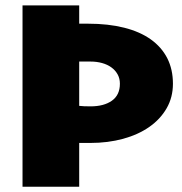

<svg xmlns="http://www.w3.org/2000/svg" viewBox="-20 -708 691 728"><path d="M65.4 -687.5H280.3V-618.2H313.5Q390.6 -618.2 450.7 -603Q510.7 -587.9 551.8 -558.6Q592.8 -529.3 614.3 -487.1Q635.7 -444.8 635.7 -390.6Q635.7 -338.9 611.8 -297.4Q587.9 -255.9 545.9 -226.6Q503.9 -197.3 446.5 -181.6Q389.2 -166 322.3 -166H280.3V0H65.4ZM323.2 -304.7Q374 -304.7 404.3 -326.2Q434.6 -347.7 434.6 -390.6Q434.6 -410.6 425.8 -426.3Q417 -441.9 402.1 -452.6Q387.2 -463.4 366.9 -469Q346.7 -474.6 323.2 -474.6H280.3V-306.6Q288.1 -305.7 298.6 -305.2Q309.1 -304.7 323.2 -304.7Z"/></svg>

Font: Paytone One
Style: Regular
Weight: 400
Designer: vernon adams
Foundry: vernon adams
Version: 1.000